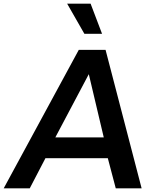

<svg xmlns="http://www.w3.org/2000/svg" viewBox="-64 -1020 850 1040"><path d="M393.1 -836.9 299.8 -1000H426.8L488.8 -836.9ZM520 -163.1H182.1L97.2 0H-43.9L362.8 -750H507.8L703.1 0H563ZM498 -275.9 417 -618.2 235.8 -275.9Z"/></svg>

Font: Oakes Grotesk
Style: SemiBold Italic
Weight: 600
Designer: Samuel Oakes
Foundry: Samuel Oakes
Version: Version 1.0 | wf-rip DC20170320